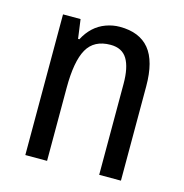

<svg xmlns="http://www.w3.org/2000/svg" viewBox="-87 -628 678 708"><g transform="rotate(15 252.5 -273.5)"><path d="M286 -547Q361 -547 398.5 -501.5Q436 -456 436 -360V0H353V-347Q353 -410 333.5 -442Q314 -474 270 -474Q207 -474 180.5 -427Q154 -380 154 -279V0H71V-537H138L148 -464H153Q167 -491 187 -509.5Q207 -528 233 -537.5Q259 -547 286 -547Z"/></g></svg>

Font: Noto Sans Khmer Condensed
Style: Regular
Weight: 400
Width: 3
Designer: Danh Hong and the Monotype Design Team
Foundry: Monotype Imaging Inc.
Version: Version 2.004